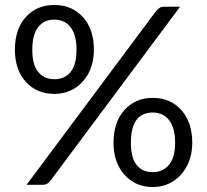

<svg xmlns="http://www.w3.org/2000/svg" viewBox="-20 -744 834 773"><path d="M358 -544Q358 -491 337 -450.5Q316 -410 280 -388Q244 -366 199 -366Q128 -366 84 -414.5Q40 -463 40 -544Q40 -627 84 -675.5Q128 -724 199 -724Q269 -724 313.5 -675.5Q358 -627 358 -544ZM87 0 608 -699Q615 -707 622 -712Q629 -717 641 -717H705L182 -15Q170 0 153 0ZM288 -544Q288 -604 264 -634.5Q240 -665 199 -665Q157 -665 133.5 -634.5Q110 -604 110 -544Q110 -483 134 -454Q158 -425 199 -425Q240 -425 264 -454Q288 -483 288 -544ZM754 -169Q754 -117 733 -76.5Q712 -36 676 -13.5Q640 9 595 9Q525 9 481 -40.5Q437 -90 437 -169Q437 -252 481 -301Q525 -350 595 -350Q666 -350 710 -301Q754 -252 754 -169ZM685 -169Q685 -229 661 -260Q637 -291 595 -291Q507 -291 507 -169Q507 -109 530 -80Q553 -51 595 -51Q636 -51 660.5 -80.5Q685 -110 685 -169Z"/></svg>

Font: Aleo
Style: Regular
Weight: 400
Designer: Alessio Laiso
Foundry: Alessio Laiso
Version: Version 2.001; ttfautohint (v1.8.4.7-5d5b);gftools[0.9.29]